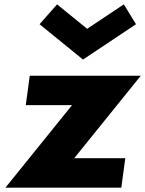

<svg xmlns="http://www.w3.org/2000/svg" viewBox="-20 -860 665 880"><path d="M241.6 -840 161.3 -749 360.4 -587 603.3 -749 547.6 -840 379.4 -728ZM625.4 -513H116.4L98.1 -378H310.1L5 0H536L554.3 -135H320.3Z"/></svg>

Font: Hussar Techniczny
Style: Bold 
Weight: 700
Foundry: Cannot Into Space Fonts
Version: Version 0.77